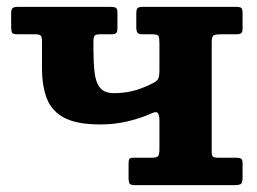

<svg xmlns="http://www.w3.org/2000/svg" viewBox="-20 -540 749 560"><path d="M445 -414V-334Q445 -314 439.8 -307.6Q434.5 -301.3 422 -295.5Q391 -280 364.9 -274.1Q338.8 -268.3 312.5 -268.3Q284.3 -268.3 271.6 -284.4Q259 -300.5 255.8 -329.5Q252.5 -358.5 252.5 -397V-418.5Q252.5 -432 256 -436Q259.5 -440 272 -440H304Q315.5 -440 319 -443.5Q322.5 -447 322.5 -459V-504Q322.5 -515 317.5 -517.5Q312.5 -520 302.5 -520H32.5Q21.5 -520 17 -516.5Q12.5 -513 12.5 -501V-463Q12.5 -450 15 -445Q17.5 -440 30 -440H83Q94.5 -440 98.5 -436.2Q102.5 -432.5 102.5 -420.5V-342Q102.5 -288 117.2 -251.2Q132 -214.5 169 -195.7Q206 -177 272.5 -177Q313.5 -177 352 -186Q390.5 -195 423.5 -210Q437.3 -216.2 441.1 -209.1Q445 -202 445 -188.5V-105Q445 -91 441.8 -85.5Q438.5 -80 424 -80H369.5Q359.5 -80 357.3 -76.3Q355 -72.5 355 -62V-22Q355 -8 358.3 -4Q361.5 0 375 0H662.5Q677 0 682.3 -3.2Q687.5 -6.5 687.5 -22V-64Q687.5 -75 682.8 -77.5Q678 -80 668 -80H616Q605 -80 601.3 -83.3Q597.5 -86.5 597.5 -97V-417Q597.5 -433.5 603 -436.7Q608.5 -440 625 -440H668Q679.5 -440 683.5 -443.2Q687.5 -446.5 687.5 -457V-501Q687.5 -514 683.5 -517Q679.5 -520 667.5 -520H397.5Q384.5 -520 381 -516.2Q377.5 -512.5 377.5 -499V-459.5Q377.5 -450 380.8 -445Q384 -440 394.5 -440H423.5Q439.5 -440 442.3 -435Q445 -430 445 -414Z"/></svg>

Font: Besley
Style: Regular
Weight: 400
Designer: Owen Earl
Foundry: indestructible type*
Version: Version 4.000